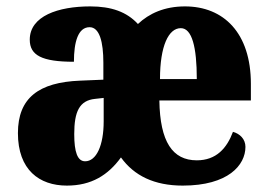

<svg xmlns="http://www.w3.org/2000/svg" viewBox="-20 -570 836 600"><path d="M189 10C266 10 318 -23 358 -78C399 -21 462 10 551 10C693 10 747 -54 747 -111C747 -135 730 -152 708 -158C689 -107 656 -69 595 -69C519 -69 480 -127 478 -256H764V-308C764 -467 679 -550 558 -550C494 -550 446 -528 411 -495C376 -533 328 -550 262 -550C162 -550 73 -520 73 -446C73 -397 111 -377 211 -377C211 -439 224 -485 260 -485C291 -485 303 -439 303 -374V-321L231 -318C101 -313 36 -264 36 -154C36 -39 103 10 189 10ZM595 -323H480C480 -427 507 -482 545 -482C580 -482 595 -423 595 -323ZM246 -66C222 -66 212 -95 212 -151C212 -221 228 -256 277 -261L304 -264V-191C304 -115 281 -66 246 -66Z"/></svg>

Font: Noto Serif Ethiopic Condensed Black
Style: Regular
Weight: 900
Width: 3
Designer: Monotype Design Team
Foundry: Monotype Imaging Inc.
Version: Version 2.102